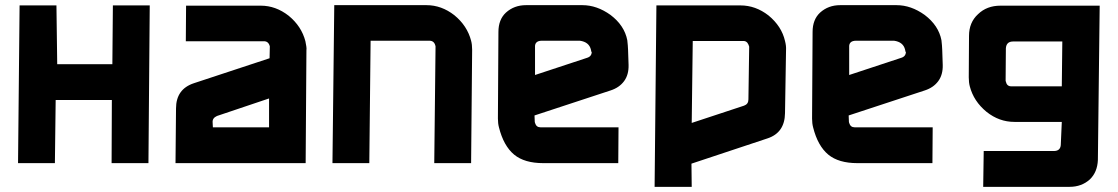

<svg xmlns="http://www.w3.org/2000/svg" viewBox="-20 -633 4337 745"><path d="M199 -612H56ZM413 0 414 -245H196L193 0H50L56 -612H199L202 -384H416L418 -612H561L556 0Z M1027 -453Q1022 -473 1004 -473H701L702 -611H992Q1050 -611 1100 -572Q1150 -531 1165 -473Q1167 -462 1168.5 -453.5Q1170 -445 1169 -438L1166 0H661L663 -212Q663 -287 732 -310L1026 -407ZM822 -183Q804 -175 805 -159L806 -139H1024V-251Z M1418 -475 1413 0H1270L1277 -613H1635Q1693 -613 1743 -574Q1793 -533 1808 -475Q1812 -460 1812 -440L1808 0H1665L1670 -453L1669 -457Q1664 -475 1646 -475Z M2380 -139 2379 0H2088Q2015 0 1975 -33Q1934 -67 1916 -139Q1912 -154 1912 -173L1914 -509Q1914 -557 1943 -584Q1975 -613 2021 -613H2240Q2296 -613 2349 -575Q2403 -534 2414 -477Q2415 -466 2416 -457Q2417 -448 2417 -440L2419 -381Q2420 -343 2401.5 -318Q2383 -293 2349 -282L2054 -185L2055 -160L2056 -156Q2061 -139 2077 -139ZM2274 -431Q2274 -437 2273 -440Q2266 -470 2230 -475H2083Q2054 -475 2056 -449V-342L2259 -409Q2277 -415 2276 -434Z M2527 -612H2853Q2912 -612 2962 -573Q3013 -531 3026 -474Q3031 -455 3030 -439L3026 -194Q3025 -118 2958 -96L2663 2L2664 92H2520ZM2664 -156 2867 -223Q2884 -229 2884 -247L2887 -452Q2885 -460 2880 -467Q2874 -474 2865 -474H2668Z M3599 -139 3598 0H3307Q3234 0 3194 -33Q3153 -67 3135 -139Q3131 -154 3131 -173L3133 -509Q3133 -557 3162 -584Q3194 -613 3240 -613H3459Q3515 -613 3568 -575Q3622 -534 3633 -477Q3634 -466 3635 -457Q3636 -448 3636 -440L3638 -381Q3639 -343 3620.5 -318Q3602 -293 3568 -282L3273 -185L3274 -160L3275 -156Q3280 -139 3296 -139ZM3493 -431Q3493 -437 3492 -440Q3485 -470 3449 -475H3302Q3273 -475 3275 -449V-342L3478 -409Q3496 -415 3495 -434Z M4100 -160H3916Q3857 -160 3808 -199Q3758 -240 3743 -298Q3739 -313 3739 -333L3740 -494Q3740 -546 3775 -578Q3809 -611 3862 -611H4247L4240 -12Q4238 35 4209 63Q4177 92 4130 92H3795L3797 -47H4069Q4094 -47 4096 -70ZM4100 -298 4102 -472H3911Q3885 -472 3883 -446L3882 -320L3883 -316Q3887 -298 3904 -298Z"/></svg>

Font: Covid19
Style: Regular
Weight: 400
Designer: Peter Wiegel
Foundry: (c) CAT - Ing. Peter Wiegel.  for Rudolf Maass + Partner GmbH
Version: Version 001.000